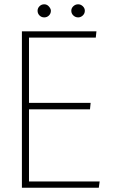

<svg xmlns="http://www.w3.org/2000/svg" viewBox="-20 -874 527 894"><path d="M82 -728H429L426 -699H115V-395H402L399 -365H115V-29H444L440 0H82ZM186 -793Q173 -793 164 -802Q155 -811 155 -824Q155 -836 164 -845Q173 -854 186 -854Q199 -854 208 -843.5Q217 -833 217 -824Q217 -811 208 -802Q199 -793 186 -793ZM344 -793Q331 -793 321.5 -802Q312 -811 312 -824Q312 -836 321.5 -845Q331 -854 344 -854Q356 -854 365.5 -845Q375 -836 375 -824Q375 -811 365.5 -802Q356 -793 344 -793Z"/></svg>

Font: Murecho Thin ExtraLight
Style: Regular
Weight: 250
Version: Version 1.010